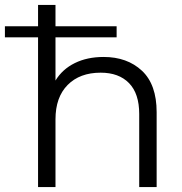

<svg xmlns="http://www.w3.org/2000/svg" viewBox="-53 -762 743 782"><path d="M102 0V-610H-33V-655H102V-742H173V-655H422V-610H173V-434Q201 -480 251.5 -505Q302 -530 369 -530Q465 -530 525 -474Q585 -418 585 -305V0H514V-298Q514 -381 472.5 -423.5Q431 -466 357 -466Q272 -466 222.5 -416Q173 -366 173 -276V0Z"/></svg>

Font: Montserrat
Style: Regular
Weight: 400
Designer: Julieta Ulanovsky
Foundry: Julieta Ulanovsky
Version: Version 9.000; ttfautohint (v1.8.4.7-5d5b)